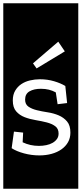

<svg xmlns="http://www.w3.org/2000/svg" viewBox="-32 -937 497 1170"><path d="M363 -624 323 -683 169 -551 191 -520ZM397 -129Q397 -173 376.5 -197Q356 -221 325.5 -234Q295 -247 259 -252.5Q223 -258 192.5 -265.5Q162 -273 141.5 -287Q121 -301 121 -330Q121 -365 148 -380.5Q175 -396 217 -396Q244 -396 266 -390.5Q288 -385 308 -374L319 -302L377 -309L366 -413Q338 -430 297.5 -442Q257 -454 211 -454Q181 -454 151 -447Q121 -440 98 -424.5Q75 -409 60.5 -384.5Q46 -360 46 -325Q46 -282 66.5 -258.5Q87 -235 118 -223Q149 -211 185.5 -205Q222 -199 253 -191Q284 -183 304.5 -168Q325 -153 325 -123Q325 -104 315 -90Q305 -76 288.5 -66.5Q272 -57 250 -52.5Q228 -48 205 -48Q152 -48 106 -70L109 -129L53 -135L39 -34Q68 -15 114 -2.5Q160 10 208 10Q248 10 282.5 0.5Q317 -9 342.5 -27Q368 -45 382.5 -70.5Q397 -96 397 -129ZM-12 -917H445V213H-12Z"/></svg>

Font: Zilla Slab Regular Highlight
Style: Regular
Weight: 410
Designer: Typotheque Type Foundry
Foundry: Typotheque type foundry
Version: Version 1.0; 2017